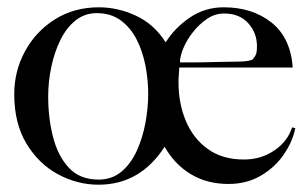

<svg xmlns="http://www.w3.org/2000/svg" viewBox="-20 -503 832 526"><path d="M250 3Q192 3 139 -25.5Q86 -54 52.5 -109.5Q19 -165 19 -245Q19 -308 48.5 -362.5Q78 -417 130.5 -450Q183 -483 251 -483Q303 -483 352.5 -460Q402 -437 434 -387Q458 -426 499.5 -454.5Q541 -483 593 -483Q671 -483 723.5 -441.5Q776 -400 782 -318H471Q471 -310 470 -300Q469 -289 469 -278Q469 -220 489 -172Q509 -124 549 -95Q589 -66 648 -66Q696 -66 732.5 -91.5Q769 -117 780 -154L789 -152Q782 -116 758 -80.5Q734 -45 695 -22Q656 1 606 1Q547 1 502.5 -26Q458 -53 431 -101Q364 3 250 3ZM250 -11Q287 -11 313 -33Q339 -55 355 -90.5Q371 -126 378.5 -167Q386 -208 386 -246Q386 -284 378.5 -323Q371 -362 354.5 -394.5Q338 -427 311 -447Q284 -467 245 -467Q212 -467 187 -447Q162 -427 145.5 -393.5Q129 -360 120.5 -319.5Q112 -279 112 -239Q112 -179 125.5 -127Q139 -75 169 -43Q199 -11 250 -11ZM473 -332H512Q524 -332 545 -332.5Q566 -333 587.5 -333.5Q609 -334 621 -334Q635 -334 649 -335Q663 -336 672 -340Q679 -348 681.5 -355Q684 -362 684 -376Q684 -413 660 -439.5Q636 -466 594 -466Q569 -466 547.5 -451.5Q526 -437 509 -415.5Q492 -394 482.5 -371.5Q473 -349 473 -332Z"/></svg>

Font: Mulat Addis
Style: Regular
Weight: 400
Designer: Fasil fikreab
Version: Version 1.001; ttfautohint (v1.8.3)